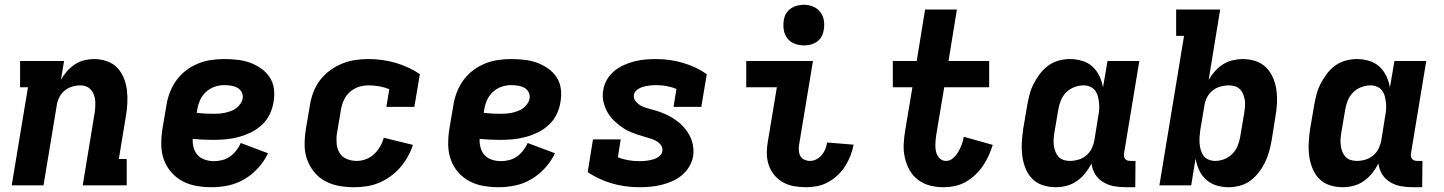

<svg xmlns="http://www.w3.org/2000/svg" viewBox="-20 -775 6040 803"><path d="M29 0 97 -410H64V-520H248L235 -442Q246 -461 260.5 -477.5Q275 -494 293.5 -506Q312 -518 332.5 -523Q353 -528 373 -528Q401 -528 427 -519Q453 -510 470.5 -491.5Q488 -473 498 -448Q508 -423 511 -396.5Q514 -370 512.5 -342Q511 -314 506 -286L477 -110H510V0H326L376 -304Q378 -317 378.5 -330Q379 -343 378 -355.5Q377 -368 372.5 -379.5Q368 -391 360 -400Q352 -409 340.5 -413.5Q329 -418 316 -418Q299 -418 281 -412.5Q263 -407 249 -395Q235 -383 227 -366Q219 -349 217 -332L162 0Z M866 8Q833 8 801.5 2.5Q770 -3 743 -17.5Q716 -32 696 -55Q676 -78 665.5 -107Q655 -136 654.5 -168.5Q654 -201 659 -234L676 -334Q680 -361 690 -387.5Q700 -414 717 -438Q734 -462 757.5 -480Q781 -498 808 -509Q835 -520 862.5 -524Q890 -528 917 -528Q945 -528 972.5 -525Q1000 -522 1025 -513Q1050 -504 1071.5 -489Q1093 -474 1107.5 -452.5Q1122 -431 1125.5 -403.5Q1129 -376 1124 -348Q1120 -322 1108 -297Q1096 -272 1075 -252.5Q1054 -233 1029 -221Q1004 -209 978 -202Q952 -195 925.5 -192.5Q899 -190 873 -190Q851 -190 829 -191Q807 -192 786 -194Q785 -175 790 -157Q795 -139 807 -126Q819 -113 837.5 -107Q856 -101 875 -101Q892 -101 909.5 -105.5Q927 -110 942 -120.5Q957 -131 968.5 -146Q980 -161 987 -177L1101 -134Q1086 -102 1060.5 -73.5Q1035 -45 1003 -26Q971 -7 935.5 0.5Q900 8 866 8ZM873 -299Q885 -299 897.5 -300Q910 -301 921.5 -303.5Q933 -306 945.5 -310.5Q958 -315 968 -322.5Q978 -330 985.5 -341Q993 -352 995 -364Q997 -379 990 -391Q983 -403 971 -409Q959 -415 945 -417Q931 -419 917 -419Q897 -419 877 -412Q857 -405 841 -390Q825 -375 816.5 -355.5Q808 -336 805 -316L803 -303Q821 -301 838 -300Q855 -299 873 -299Z M1462 8Q1429 8 1398 2.5Q1367 -3 1340 -17.5Q1313 -32 1294 -55.5Q1275 -79 1264.5 -108Q1254 -137 1254 -169.5Q1254 -202 1259 -234L1276 -334Q1280 -361 1290 -388Q1300 -415 1317.5 -438.5Q1335 -462 1359.5 -480Q1384 -498 1411 -509Q1438 -520 1465.5 -524Q1493 -528 1520 -528Q1580 -528 1635 -512Q1690 -496 1736 -465L1713 -328H1596L1608 -402Q1589 -410 1566.5 -414Q1544 -418 1521 -418Q1500 -418 1480 -411.5Q1460 -405 1443.5 -390.5Q1427 -376 1418 -356Q1409 -336 1406 -316L1389 -216Q1386 -195 1388 -173.5Q1390 -152 1400.5 -135Q1411 -118 1430.5 -110Q1450 -102 1472 -102Q1491 -102 1510 -109Q1529 -116 1544 -130Q1559 -144 1569.5 -162Q1580 -180 1585 -199L1707 -169Q1699 -144 1685.5 -120Q1672 -96 1654 -75Q1636 -54 1613 -37.5Q1590 -21 1565 -10.5Q1540 0 1513.5 4Q1487 8 1462 8Z M2066 8Q2033 8 2001.5 2.5Q1970 -3 1943 -17.5Q1916 -32 1896 -55Q1876 -78 1865.5 -107Q1855 -136 1854.5 -168.5Q1854 -201 1859 -234L1876 -334Q1880 -361 1890 -387.5Q1900 -414 1917 -438Q1934 -462 1957.5 -480Q1981 -498 2008 -509Q2035 -520 2062.5 -524Q2090 -528 2117 -528Q2145 -528 2172.5 -525Q2200 -522 2225 -513Q2250 -504 2271.5 -489Q2293 -474 2307.5 -452.5Q2322 -431 2325.5 -403.5Q2329 -376 2324 -348Q2320 -322 2308 -297Q2296 -272 2275 -252.5Q2254 -233 2229 -221Q2204 -209 2178 -202Q2152 -195 2125.5 -192.5Q2099 -190 2073 -190Q2051 -190 2029 -191Q2007 -192 1986 -194Q1985 -175 1990 -157Q1995 -139 2007 -126Q2019 -113 2037.5 -107Q2056 -101 2075 -101Q2092 -101 2109.5 -105.5Q2127 -110 2142 -120.5Q2157 -131 2168.5 -146Q2180 -161 2187 -177L2301 -134Q2286 -102 2260.5 -73.5Q2235 -45 2203 -26Q2171 -7 2135.5 0.5Q2100 8 2066 8ZM2073 -299Q2085 -299 2097.5 -300Q2110 -301 2121.5 -303.5Q2133 -306 2145.5 -310.5Q2158 -315 2168 -322.5Q2178 -330 2185.5 -341Q2193 -352 2195 -364Q2197 -379 2190 -391Q2183 -403 2171 -409Q2159 -415 2145 -417Q2131 -419 2117 -419Q2097 -419 2077 -412Q2057 -405 2041 -390Q2025 -375 2016.5 -355.5Q2008 -336 2005 -316L2003 -303Q2021 -301 2038 -300Q2055 -299 2073 -299Z M2653 8Q2594 8 2539 -8Q2484 -24 2438 -55L2460 -192H2576L2564 -117Q2585 -109 2607.5 -105Q2630 -101 2653 -101Q2662 -101 2671.5 -101.5Q2681 -102 2690 -103.5Q2699 -105 2708.5 -107.5Q2718 -110 2726 -114Q2734 -118 2741.5 -125.5Q2749 -133 2750 -142Q2753 -157 2744 -168.5Q2735 -180 2722.5 -186.5Q2710 -193 2696.5 -197Q2683 -201 2669 -205Q2655 -209 2642 -213.5Q2629 -218 2616 -223.5Q2603 -229 2591 -236.5Q2579 -244 2568.5 -252.5Q2558 -261 2548 -270.5Q2538 -280 2530 -291Q2522 -302 2516 -314.5Q2510 -327 2506 -340.5Q2502 -354 2501 -368.5Q2500 -383 2503 -398Q2506 -420 2518 -441Q2530 -462 2548.5 -477.5Q2567 -493 2589.5 -503Q2612 -513 2634 -518.5Q2656 -524 2678.5 -526Q2701 -528 2724 -528Q2782 -528 2836.5 -512Q2891 -496 2936 -465L2913 -328H2797L2809 -403Q2790 -411 2768 -415Q2746 -419 2724 -419Q2711 -419 2698 -417.5Q2685 -416 2671.5 -412.5Q2658 -409 2646 -400.5Q2634 -392 2631 -379Q2629 -364 2638 -352.5Q2647 -341 2659 -334Q2671 -327 2685 -323Q2699 -319 2712.5 -315.5Q2726 -312 2739.5 -307Q2753 -302 2765.5 -296.5Q2778 -291 2790 -283.5Q2802 -276 2813 -268Q2824 -260 2833.5 -250Q2843 -240 2851 -229Q2859 -218 2865.5 -205.5Q2872 -193 2875.5 -179.5Q2879 -166 2880 -151.5Q2881 -137 2879 -122Q2875 -99 2862.5 -78Q2850 -57 2831 -41.5Q2812 -26 2790 -16.5Q2768 -7 2745 -1.5Q2722 4 2699 6Q2676 8 2653 8Z M3351 8Q3325 8 3300 3.5Q3275 -1 3254 -13Q3233 -25 3217.5 -44Q3202 -63 3194.5 -86.5Q3187 -110 3187 -135.5Q3187 -161 3192 -187L3229 -410H3101V-520H3380L3322 -169Q3320 -157 3321 -144.5Q3322 -132 3327.5 -122Q3333 -112 3344.5 -107Q3356 -102 3368 -102Q3382 -102 3395 -109Q3408 -116 3417.5 -127.5Q3427 -139 3432 -152Q3437 -165 3439 -179L3550 -170Q3546 -147 3537 -124Q3528 -101 3515 -80.5Q3502 -60 3483.5 -42.5Q3465 -25 3443 -13Q3421 -1 3397.5 3.5Q3374 8 3351 8ZM3342 -585Q3322 -585 3303 -592.5Q3284 -600 3272.5 -615Q3261 -630 3258 -650Q3255 -670 3258 -690Q3260 -705 3267.5 -718Q3275 -731 3287.5 -739.5Q3300 -748 3314 -751.5Q3328 -755 3342 -755Q3362 -755 3380.5 -747.5Q3399 -740 3410.5 -725Q3422 -710 3425.5 -690Q3429 -670 3425 -650Q3423 -635 3416 -622Q3409 -609 3396.5 -600.5Q3384 -592 3370 -588.5Q3356 -585 3342 -585Z M3927 8Q3897 8 3869.5 1Q3842 -6 3820 -22.5Q3798 -39 3784.5 -63Q3771 -87 3764.5 -115Q3758 -143 3759.5 -172Q3761 -201 3766 -231L3796 -410H3714V-520H3814L3849 -735H3982L3947 -520H4117V-410H3929L3896 -213Q3894 -201 3893 -189.5Q3892 -178 3892 -166.5Q3892 -155 3894 -144Q3896 -133 3901.5 -123.5Q3907 -114 3916 -108Q3925 -102 3937 -102Q3953 -102 3966.5 -114Q3980 -126 3988.5 -141Q3997 -156 4002.5 -171.5Q4008 -187 4011 -203L4132 -169Q4125 -147 4115 -124.5Q4105 -102 4091 -81.5Q4077 -61 4058.5 -43.5Q4040 -26 4018.5 -14Q3997 -2 3973.5 3Q3950 8 3927 8Z M4396 8Q4367 8 4341 -0.5Q4315 -9 4297 -27.5Q4279 -46 4269 -71Q4259 -96 4255.5 -123Q4252 -150 4253.5 -178Q4255 -206 4259 -234L4276 -334Q4280 -357 4286 -380Q4292 -403 4303 -424.5Q4314 -446 4329 -466Q4344 -486 4364 -500.5Q4384 -515 4407.5 -521.5Q4431 -528 4454 -528Q4481 -528 4506 -520.5Q4531 -513 4549 -496.5Q4567 -480 4578 -457Q4589 -434 4593 -409L4612 -520H4745L4681 -133Q4680 -127 4681 -121Q4682 -115 4685.5 -110.5Q4689 -106 4695 -104Q4701 -102 4707 -102H4729L4728 8H4688Q4662 8 4638 3.5Q4614 -1 4593.5 -13.5Q4573 -26 4560.5 -46Q4548 -66 4545 -91Q4534 -70 4519 -51Q4504 -32 4484 -18Q4464 -4 4441 2Q4418 8 4396 8ZM4454 -102Q4472 -102 4489.5 -107Q4507 -112 4522 -124Q4537 -136 4545.5 -153.5Q4554 -171 4557 -188L4573 -288Q4576 -303 4577 -317Q4578 -331 4576.5 -345Q4575 -359 4571.5 -372.5Q4568 -386 4560 -396.5Q4552 -407 4539 -412.5Q4526 -418 4512 -418Q4493 -418 4473 -410.5Q4453 -403 4438.5 -388Q4424 -373 4416.5 -354Q4409 -335 4406 -316L4389 -216Q4387 -203 4386.5 -189.5Q4386 -176 4388 -163.5Q4390 -151 4394.5 -139.5Q4399 -128 4407.5 -119Q4416 -110 4428.5 -106Q4441 -102 4454 -102Z M5119 8Q5092 8 5067.5 0.5Q5043 -7 5024.5 -23.5Q5006 -40 4995.5 -63Q4985 -86 4980 -111L4962 0H4829L4932 -625H4899V-735H5083L5035 -441Q5046 -460 5061 -477Q5076 -494 5095 -506Q5114 -518 5135.5 -523Q5157 -528 5177 -528Q5206 -528 5231.5 -519.5Q5257 -511 5275.5 -492.5Q5294 -474 5304.5 -449Q5315 -424 5318.5 -397Q5322 -370 5320.5 -342Q5319 -314 5314 -286L5298 -186Q5294 -163 5287.5 -140Q5281 -117 5270.5 -95.5Q5260 -74 5244.5 -54Q5229 -34 5209.5 -19.5Q5190 -5 5166 1.5Q5142 8 5119 8ZM5062 -102Q5081 -102 5100.5 -109.5Q5120 -117 5134.5 -132Q5149 -147 5156.5 -166Q5164 -185 5167 -204L5184 -304Q5186 -317 5187 -330.5Q5188 -344 5186 -356.5Q5184 -369 5179.5 -380.5Q5175 -392 5166.5 -401Q5158 -410 5145.5 -414Q5133 -418 5120 -418Q5102 -418 5084 -413Q5066 -408 5051 -396Q5036 -384 5027.5 -366.5Q5019 -349 5017 -332L5000 -232Q4998 -217 4997 -203Q4996 -189 4997 -175Q4998 -161 5002 -147.5Q5006 -134 5013.5 -123.5Q5021 -113 5034.5 -107.5Q5048 -102 5062 -102Z M5596 8Q5567 8 5541 -0.5Q5515 -9 5497 -27.5Q5479 -46 5469 -71Q5459 -96 5455.5 -123Q5452 -150 5453.5 -178Q5455 -206 5459 -234L5476 -334Q5480 -357 5486 -380Q5492 -403 5503 -424.5Q5514 -446 5529 -466Q5544 -486 5564 -500.5Q5584 -515 5607.5 -521.5Q5631 -528 5654 -528Q5681 -528 5706 -520.5Q5731 -513 5749 -496.5Q5767 -480 5778 -457Q5789 -434 5793 -409L5812 -520H5945L5881 -133Q5880 -127 5881 -121Q5882 -115 5885.5 -110.5Q5889 -106 5895 -104Q5901 -102 5907 -102H5929L5928 8H5888Q5862 8 5838 3.5Q5814 -1 5793.5 -13.5Q5773 -26 5760.5 -46Q5748 -66 5745 -91Q5734 -70 5719 -51Q5704 -32 5684 -18Q5664 -4 5641 2Q5618 8 5596 8ZM5654 -102Q5672 -102 5689.5 -107Q5707 -112 5722 -124Q5737 -136 5745.5 -153.5Q5754 -171 5757 -188L5773 -288Q5776 -303 5777 -317Q5778 -331 5776.5 -345Q5775 -359 5771.5 -372.5Q5768 -386 5760 -396.5Q5752 -407 5739 -412.5Q5726 -418 5712 -418Q5693 -418 5673 -410.5Q5653 -403 5638.5 -388Q5624 -373 5616.5 -354Q5609 -335 5606 -316L5589 -216Q5587 -203 5586.5 -189.5Q5586 -176 5588 -163.5Q5590 -151 5594.5 -139.5Q5599 -128 5607.5 -119Q5616 -110 5628.5 -106Q5641 -102 5654 -102Z"/></svg>

Font: Iosevka HT Extrabold Extended
Style: Italic
Weight: 800
Width: 7
Italic angle: -9°
Monospace: yes
Designer: Belleve Invis
Foundry: Belleve Invis
Version: Version 32.3.0; ttfautohint (v1.8.4)